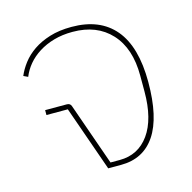

<svg xmlns="http://www.w3.org/2000/svg" viewBox="-86 -634 719 720"><g transform="rotate(-15 273.5 -274.0)"><path d="M159 -253H76V-272H160Q173 -272 177 -261L262 -19H298Q370 -19 412 -77.5Q454 -136 454 -243V-305Q454 -411 399.5 -470Q345 -529 251 -529Q211 -529 178 -519.5Q145 -510 119 -493.5Q93 -477 75 -455.5Q57 -434 47 -409L30 -417Q40 -441 58 -464.5Q76 -488 103 -506.5Q130 -525 167 -536.5Q204 -548 252 -548Q362 -548 419.5 -479.5Q477 -411 477 -274Q477 -137 431 -68.5Q385 0 298 0H248Z"/></g></svg>

Font: IBM Plex Sans Thai Thin
Style: Regular
Weight: 100
Designer: Mike Abbink, Paul van der Laan, Pieter van Rosmalen, Ben Mitchell, Mark Frömberg
Foundry: Bold Monday
Version: Version 1.1